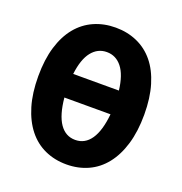

<svg xmlns="http://www.w3.org/2000/svg" viewBox="-123 -772 846 892"><g transform="rotate(20 300.0 -326.0)"><path d="M300 12Q242 12 193.5 -10Q145 -32 110.5 -75.5Q76 -119 57 -182.5Q38 -246 38 -329Q38 -412 57 -474.5Q76 -537 110.5 -579Q145 -621 193.5 -642.5Q242 -664 300 -664Q358 -664 406.5 -642.5Q455 -621 489.5 -579Q524 -537 543 -474Q562 -411 562 -329Q562 -246 543 -182.5Q524 -119 489.5 -75.5Q455 -32 406.5 -10Q358 12 300 12ZM300 -543Q255 -543 225.5 -506Q196 -469 187 -394H413Q404 -469 374.5 -506Q345 -543 300 -543ZM300 -109Q348 -109 377 -151.5Q406 -194 414 -277H186Q194 -193 223 -151Q252 -109 300 -109Z"/></g></svg>

Font: Source Code Pro
Style: Bold
Weight: 700
Monospace: yes
Designer: Paul D. Hunt, Teo Tuominen
Foundry: Adobe Systems Incorporated
Version: Version 2.030;PS 1.000;hotconv 16.6.51;makeotf.lib2.5.65220